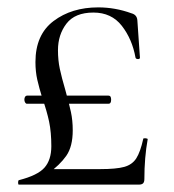

<svg xmlns="http://www.w3.org/2000/svg" viewBox="-20 -500 472 520"><path d="M368 -124Q368 -126 374 -125.5Q380 -125 380 -123Q371 -73 371 -15Q371 -7 367.5 -3.5Q364 0 356 0H31Q29 0 29 -5.5Q29 -11 31 -12Q82 -25 100.5 -46Q119 -67 119 -104Q119 -142 113 -170.5Q107 -199 95 -233Q86 -262 81 -284Q76 -306 76 -332Q76 -406 125 -443Q174 -480 246 -480Q292 -480 336 -464Q351 -460 352 -445L359 -344Q359 -340 354 -340Q348 -340 347 -344Q338 -394 310 -430Q282 -466 233 -466Q183 -466 160 -436Q137 -406 137 -364Q137 -337 142 -313.5Q147 -290 157 -256Q167 -220 172 -197Q177 -174 177 -147Q177 -103 159.5 -78Q142 -53 110 -30L99 -42H251Q295 -42 316.5 -48Q338 -54 349 -71Q360 -88 368 -124ZM281 -230Q281 -219 274 -219H53Q50 -219 48 -222.5Q46 -226 46 -230Q46 -235 48 -238Q50 -241 53 -241H274Q281 -241 281 -230Z"/></svg>

Font: Cormorant
Style: Regular
Weight: 400
Designer: Christian Thalmann (Catharsis Fonts)
Foundry: Catharsis Fonts
Version: Version 4.000